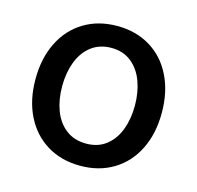

<svg xmlns="http://www.w3.org/2000/svg" viewBox="-86 -626 745 727"><g transform="rotate(15 287.0 -263.0)"><path d="M40 -262.7Q40 -344.7 70.8 -406.7Q101.6 -468.8 157.7 -502.9Q213.9 -537.1 288.1 -537.1Q361.8 -537.1 418 -502.9Q474.1 -468.8 504.6 -406.5Q535.2 -344.2 535.2 -262.7Q535.2 -181.2 504.6 -119.4Q474.1 -57.6 418 -23.4Q361.8 10.7 288.1 10.7Q213.9 10.7 157.7 -23.4Q101.6 -57.6 70.8 -119.4Q40 -181.2 40 -262.7ZM429.7 -262.7Q429.7 -314.9 413.8 -357.7Q397.9 -400.4 366 -425.8Q334 -451.2 288.1 -451.2Q241.2 -451.2 208.7 -425.8Q176.3 -400.4 160.4 -357.7Q144.5 -314.9 144.5 -262.7Q144.5 -210.4 160.4 -168.2Q176.3 -126 208.7 -101.1Q241.2 -76.2 288.1 -76.2Q334.5 -76.2 366.2 -101.1Q397.9 -126 413.8 -168.2Q429.7 -210.4 429.7 -262.7Z"/></g></svg>

Font: Pretendard GOV Medium
Style: Regular
Weight: 500
Designer: Base glyphs from Inter by Rasmus Andersson; Hangeul glyphs from Noto Sans CJK(Source Han Sans) by Jang Soo-young and Kan
Foundry: Kil Hyung-jin
Version: Version 1.309